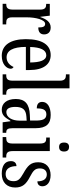

<svg xmlns="http://www.w3.org/2000/svg" viewBox="666 -1466 810 2182"><g transform="rotate(90 1071.0 -375.0)"><path d="M23 0H257V-41H238C204 -41 177 -49 177 -108V-276C177 -370 202 -483 251 -483C282 -483 292 -460 292 -405C347 -405 371 -431 371 -471C371 -516 345 -546 292 -546C227 -546 196 -492 174 -428H171L158 -536H24V-495H27C62 -495 89 -486 89 -427V-113C89 -50 61 -41 26 -41H23Z M614 10C716 10 761 -50 761 -91C761 -109 752 -119 741 -124C722 -81 687 -45 632 -45C556 -45 514 -114 513 -264H776V-304C776 -462 712 -546 606 -546C491 -546 425 -452 425 -264C425 -90 492 10 614 10ZM690 -313H514C517 -430 548 -496 608 -496C667 -496 689 -422 690 -313Z M825 0H1056V-41H1047C1008 -41 984 -52 984 -115V-760H825V-719H835C866 -719 897 -710 897 -651V-115C897 -52 873 -41 835 -41H825Z M1226 10C1293 10 1318 -31 1352 -88H1358L1370 0H1489V-41H1486C1450 -41 1437 -57 1437 -113V-372C1437 -499 1386 -546 1287 -546C1197 -546 1138 -510 1138 -450C1138 -409 1163 -388 1212 -388C1212 -453 1224 -497 1280 -497C1339 -497 1350 -448 1350 -373V-312L1285 -309C1164 -304 1105 -256 1105 -150C1105 -41 1159 10 1226 10ZM1254 -42C1213 -42 1195 -82 1195 -144C1195 -223 1222 -265 1305 -270L1351 -273V-191C1351 -106 1313 -42 1254 -42Z M1650 -641C1679 -641 1702 -656 1702 -698C1702 -740 1679 -755 1650 -755C1621 -755 1600 -740 1600 -698C1600 -656 1621 -641 1650 -641ZM1538 0H1770V-41H1760C1721 -41 1697 -52 1697 -115V-536H1543V-495H1553C1590 -495 1611 -484 1611 -425V-110C1611 -51 1586 -41 1548 -41H1538Z M1954 10C2053 10 2111 -49 2111 -143C2111 -227 2071 -268 1990 -310C1920 -347 1894 -368 1894 -423C1894 -470 1918 -502 1963 -502C2012 -502 2041 -465 2041 -395C2077 -395 2097 -417 2097 -452C2097 -502 2055 -545 1970 -545C1883 -545 1824 -495 1824 -405C1824 -321 1861 -285 1951 -235C2017 -198 2039 -174 2039 -125C2039 -67 2012 -34 1956 -34C1896 -34 1868 -86 1868 -157C1839 -157 1811 -140 1811 -94C1811 -24 1865 10 1954 10Z"/></g></svg>

Font: Noto Serif Sinhala ExtraCondensed
Style: Regular
Weight: 400
Width: 2
Designer: Jelle Bosma - Monotype Design Team
Foundry: Monotype Imaging Inc.
Version: Version 2.007